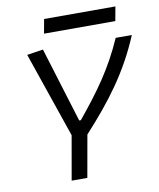

<svg xmlns="http://www.w3.org/2000/svg" viewBox="-92 -928 831 1001"><g transform="rotate(-10 323.0 -427.5)"><path d="M205.6 0H288.6L328.1 -222.7C465.3 -372.6 568.4 -507.3 646.5 -693.4H561C493.2 -539.6 416 -434.6 307.6 -302.2H298.8L176.8 -699.2L91.3 -686L246.6 -233.4ZM196.8 -779.8H574.2L587.9 -855H210.4Z"/></g></svg>

Font: Cascadia Code PL SemiLight
Style: Italic
Weight: 350
Italic angle: -10°
Monospace: yes
Designer: Aaron Bell
Foundry: Saja Typeworks
Version: Version 2404.023